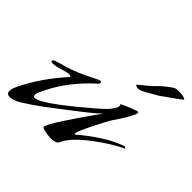

<svg xmlns="http://www.w3.org/2000/svg" viewBox="-140 -704 858 858"><g transform="rotate(45 289.0 -275.0)"><path d="M278 2Q275 2 261 0.5Q247 -1 234 -4.5Q221 -8 221 -13Q221 -20 233.5 -42.5Q246 -65 266 -95Q286 -125 306.5 -155.5Q327 -186 344 -209.5Q361 -233 368 -242Q339 -215 306.5 -190Q274 -165 242 -140Q201 -108 158 -76Q115 -44 70 -16Q60 -10 46 -4.5Q32 1 20 1Q-1 1 -1 -18Q-1 -27 2.5 -36.5Q6 -46 10 -54Q36 -108 71 -158Q106 -208 146 -252Q146 -253 146.5 -253.5Q147 -254 147 -255Q147 -257 143 -258Q139 -259 137 -259Q122 -259 96 -250Q70 -241 47 -241Q45 -241 41.5 -242Q38 -243 38 -247Q38 -251 42.5 -253.5Q47 -256 50 -257Q70 -264 90.5 -269.5Q111 -275 130 -282Q161 -293 189.5 -307Q218 -321 247 -335Q251 -337 255 -337Q262 -337 262 -331Q262 -327 259.5 -323.5Q257 -320 254 -318Q210 -279 172 -230.5Q134 -182 108 -129Q104 -121 98 -108Q92 -95 92 -85Q92 -75 102 -75Q114 -75 141 -91Q168 -107 201 -132Q234 -157 267 -184Q300 -211 326.5 -234Q353 -257 364 -268Q372 -276 383.5 -291.5Q395 -307 395 -317Q395 -322 393.5 -323Q392 -324 392 -325Q392 -327 402.5 -332Q413 -337 427.5 -343Q442 -349 454.5 -353.5Q467 -358 471 -358Q475 -358 475 -354Q475 -345 463.5 -324Q452 -303 438.5 -282Q425 -261 419 -253Q413 -244 400.5 -221Q388 -198 374.5 -171Q361 -144 351 -121.5Q341 -99 341 -90Q341 -87 343 -87Q345 -87 347 -88.5Q349 -90 350 -91Q384 -121 430.5 -152Q477 -183 518 -199Q520 -200 529 -203.5Q538 -207 539 -207Q544 -207 546 -200Q521 -189 487.5 -168Q454 -147 420 -121.5Q386 -96 359 -68.5Q332 -41 321 -16Q316 -4 303 -1Q290 2 278 2ZM397 -431Q393 -431 387 -433Q381 -435 381 -439L419 -470Q436 -484 450.5 -499Q465 -514 482 -527Q490 -534 497.5 -539Q505 -544 512 -548Q519 -552 538 -552Q550 -552 561 -550Q572 -548 576 -545Q579 -544 579 -541Q557 -524 533 -507.5Q509 -491 486 -474Q473 -467 454.5 -456Q436 -445 418 -436Q408 -431 397 -431Z"/></g></svg>

Font: My Soul
Style: Regular
Weight: 400
Designer: Robert E. Leuschke
Foundry: Robert E. Leuschke
Version: Version 1.010; ttfautohint (v1.8.4.7-5d5b)